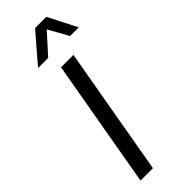

<svg xmlns="http://www.w3.org/2000/svg" viewBox="-292 -918 941 941"><g transform="rotate(-45 178.5 -447.0)"><path d="M40 0 157 -668H243L126 0ZM75 -745 203 -894H281L357 -745H297L239 -849L145 -745Z"/></g></svg>

Font: Gantari
Style: Italic
Weight: 400
Italic angle: -10°
Designer: Anugrah Pasau
Foundry: Lafontype
Version: Version 1.000; ttfautohint (v1.8.3)